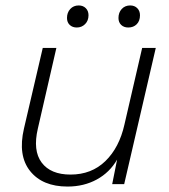

<svg xmlns="http://www.w3.org/2000/svg" viewBox="-20 -676 621 705"><path d="M262 -575Q246 -575 236 -584.5Q226 -594 226 -610Q226 -630 238 -643Q250 -656 269 -656Q285 -656 295 -646Q305 -636 305 -620Q305 -600 292.5 -587.5Q280 -575 262 -575ZM451 -575Q435 -575 425 -584.5Q415 -594 415 -610Q415 -630 427 -643Q439 -656 458 -656Q474 -656 484 -646Q494 -636 494 -620Q494 -599 482 -587Q470 -575 451 -575ZM502 -500H552L436 0H392L410 -90Q383 -43 335.5 -17Q288 9 228 9Q136 9 90.5 -48Q45 -105 68 -204L137 -500H187L119 -204Q100 -123 133 -79Q166 -35 239 -35Q316 -35 367 -84.5Q418 -134 437 -219Z"/></svg>

Font: Elaine Sans Light
Style: Italic
Weight: 300
Italic angle: -13°
Designer: Wei Huang
Foundry: Wei Huang
Version: Version 2.001;December 24, 2019;FontCreator 12.0.0.2547 64-b